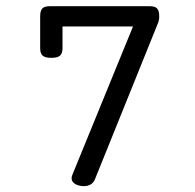

<svg xmlns="http://www.w3.org/2000/svg" viewBox="-20 -600 640 630"><path d="M291.5 -11.7Q286.1 2 273.4 7.3Q260.7 12.7 243.7 9.8Q227.1 6.8 219.2 -2.7Q211.4 -12.2 217.8 -27.3L416.5 -513.2H185.1V-441.9Q185.1 -424.8 177 -417.5Q168.9 -410.2 148.4 -410.2Q127.9 -410.2 119.9 -417.5Q111.8 -424.8 111.8 -441.9V-546.4Q111.8 -564.9 118.9 -572.3Q126 -579.6 142.6 -579.6H471.7Q488.3 -579.6 495.4 -572.3Q502.4 -564.9 502.4 -546.4Q502.4 -540 501.5 -534.9Q500.5 -529.8 499.5 -526.9Z"/></svg>

Font: Courier Prime
Style: Regular
Weight: 400
Designer: Alan Dague-Greene
Foundry: Quote-Unquote Apps
Version: Version 1.203